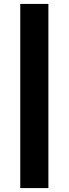

<svg xmlns="http://www.w3.org/2000/svg" viewBox="-20 -762 349 976"><path d="M83 194V-742H226V194Z"/></svg>

Font: Montserrat
Style: Bold
Weight: 700
Designer: Julieta Ulanovsky
Foundry: Julieta Ulanovsky
Version: Version 9.000; ttfautohint (v1.8.4.7-5d5b)